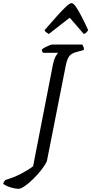

<svg xmlns="http://www.w3.org/2000/svg" viewBox="-142 -983 572 1203"><path d="M-25.8 200Q-39.1 200 -58 195.8Q-76.9 191.7 -94.4 184.3Q-111.9 176.8 -121.9 169.3Q-119.9 161.2 -116.1 154.7Q-112.3 148.2 -109.1 145.2Q-53 128.2 -7.8 104.4Q37.4 80.6 65.4 58.6L188.3 -571.6Q196.1 -612 206.9 -630Q217.6 -648 221.6 -652H127.4Q124.8 -655 122.3 -660.6Q119.8 -666.1 120 -672.4Q127.6 -679.9 141.3 -687.1Q154.9 -694.2 167.8 -699.1Q180.7 -704 186.5 -704H373.5Q375.7 -700 380.4 -691.2Q385 -682.4 383.3 -669.8L336.4 -656.8Q304.8 -648.8 291.4 -630.2Q278 -611.5 269.8 -570.8L151.8 26.5Q140.3 52.3 116.6 82.2Q93 112.1 65.4 139.1Q37.8 166 13.1 183Q-11.5 200 -25.8 200ZM163.8 -770.1Q154 -775.4 146.6 -781.3Q139.2 -787.2 137.2 -794Q181.9 -845.1 215.5 -882.8Q249.2 -920.5 272.2 -941.9Q295.1 -963.3 306.2 -963.3Q317.5 -963.3 332.6 -942.2Q347.6 -921.1 367.4 -882.9Q387.2 -844.7 410.6 -794Q406.1 -787.7 400.3 -780.5Q394.5 -773.4 383 -770.1L294.9 -871.9Z"/></svg>

Font: Texturina Medium
Style: Italic
Weight: 500
Italic angle: -11°
Designer: Guillermo Torres Carreño
Foundry: Omnibus-Type
Version: Version 1.002